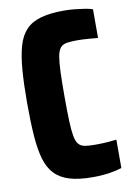

<svg xmlns="http://www.w3.org/2000/svg" viewBox="-97 -878 708 1022"><g transform="rotate(-10 256.5 -367.0)"><path d="M321 83Q246 83 196 68Q146 53 115.5 21Q85 -11 70 -62.5Q55 -114 49.5 -189.5Q44 -265 44 -367Q44 -469 50 -544.5Q56 -620 71 -672.5Q86 -725 116.5 -757Q147 -789 197.5 -803Q248 -817 321 -817Q351 -817 380.5 -814Q410 -811 435 -807Q460 -803 476 -797V-642Q451 -644 430 -646Q409 -648 392 -648.5Q375 -649 362 -649Q331 -649 308.5 -645.5Q286 -642 273.5 -627.5Q261 -613 255.5 -582Q250 -551 248 -499Q246 -447 246 -367Q246 -287 248 -234.5Q250 -182 255.5 -151.5Q261 -121 273.5 -106.5Q286 -92 308 -88.5Q330 -85 362 -85Q397 -85 425.5 -87Q454 -89 478 -92V61Q460 67 434 72.5Q408 78 378.5 80.5Q349 83 321 83Z"/></g></svg>

Font: Farlight84_Sys_V01
Style: Bold
Weight: 700
Designer: Monotype Design Team, Nadine Chahine and Nizar Qandah
Foundry: Monotype Imaging Inc.
Version: Version 2.004;October 31, 2024;FontCreator 14.0.0.2814 64-bi